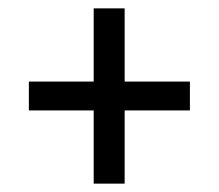

<svg xmlns="http://www.w3.org/2000/svg" viewBox="-20 -530 523 459"><path d="M204 -91V-266H49V-335H204V-510H278V-335H434V-266H278V-91Z"/></svg>

Font: Georama
Style: Regular
Weight: 400
Designer: Jean-Baptiste Levee
Foundry: Production Type
Version: Version 1.000